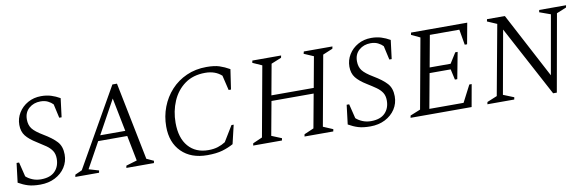

<svg xmlns="http://www.w3.org/2000/svg" viewBox="-45 -921 3909 1282"><g transform="rotate(-10 1910.0 -280.5)"><path d="M147 10Q98 10 65.5 0Q33 -10 0 -29L16 -160H33L57 -62Q74 -46 100.5 -35Q127 -24 158 -24Q221 -24 253 -56.5Q285 -89 285 -142Q285 -174 271 -195.5Q257 -217 232 -234.5Q207 -252 173 -273Q124 -303 101 -332.5Q78 -362 78 -407Q78 -451 101 -488.5Q124 -526 164 -548.5Q204 -571 254 -571Q291 -571 321.5 -561.5Q352 -552 381 -535L365 -408H349L328 -502Q315 -516 294 -526.5Q273 -537 244 -537Q198 -537 166 -509.5Q134 -482 134 -434Q134 -396 153 -371Q172 -346 224 -315Q283 -280 312.5 -247.5Q342 -215 342 -160Q342 -112 317 -73.5Q292 -35 248 -12.5Q204 10 147 10Z M386 0 389 -15 436 -36 737 -565H768L874 -37L922 -15L919 0H732L735 -15L809 -37L775 -209H578L482 -35L550 -15L547 0ZM598 -245H768L723 -472Z M1280 10Q1170 10 1106 -53.5Q1042 -117 1042 -225Q1042 -295 1066 -357.5Q1090 -420 1134 -468Q1178 -516 1239.5 -543.5Q1301 -571 1375 -571Q1429 -571 1462.5 -560Q1496 -549 1531 -529L1511 -394H1495L1471 -495Q1428 -534 1360 -534Q1278 -534 1222 -493.5Q1166 -453 1137 -385.5Q1108 -318 1108 -239Q1108 -136 1157.5 -79Q1207 -22 1293 -22Q1330 -22 1358 -31Q1386 -40 1409 -55L1473 -160H1488L1458 -33Q1424 -14 1383 -2Q1342 10 1280 10Z M1592 0 1595 -15 1659 -43 1745 -517 1682 -545 1685 -560H1880L1877 -545L1808 -517L1770 -309H2057L2095 -517L2030 -545L2034 -560H2228L2225 -545L2158 -517L2072 -43L2138 -15L2135 0H1940L1943 -15L2008 -43L2050 -272H1764L1722 -43L1790 -15L1787 0Z M2385 10Q2336 10 2303.5 0Q2271 -10 2238 -29L2254 -160H2271L2295 -62Q2312 -46 2338.5 -35Q2365 -24 2396 -24Q2459 -24 2491 -56.5Q2523 -89 2523 -142Q2523 -174 2509 -195.5Q2495 -217 2470 -234.5Q2445 -252 2411 -273Q2362 -303 2339 -332.5Q2316 -362 2316 -407Q2316 -451 2339 -488.5Q2362 -526 2402 -548.5Q2442 -571 2492 -571Q2529 -571 2559.5 -561.5Q2590 -552 2619 -535L2603 -408H2587L2566 -502Q2553 -516 2532 -526.5Q2511 -537 2482 -537Q2436 -537 2404 -509.5Q2372 -482 2372 -434Q2372 -396 2391 -371Q2410 -346 2462 -315Q2521 -280 2550.5 -247.5Q2580 -215 2580 -160Q2580 -112 2555 -73.5Q2530 -35 2486 -12.5Q2442 10 2385 10Z M2659 0 2662 -15 2731 -43 2817 -517 2758 -545 2761 -560H3142L3116 -418H3100L3082 -523H2882L2843 -309H2985L3029 -379H3045L3011 -200H2995L2979 -272H2836L2793 -37H3025L3084 -151H3100L3073 0Z M3180 0 3183 -15 3251 -43 3338 -517 3273 -545 3276 -560H3397L3631 -117L3702 -518L3627 -545L3630 -560H3812L3809 -545L3743 -518L3650 4H3625L3370 -473L3293 -44L3365 -15L3362 0Z"/></g></svg>

Font: Spectral SC Light
Style: Italic
Weight: 300
Italic angle: -10°
Designer: Jean-Baptiste Levee
Foundry: Production Type
Version: Version 2.001